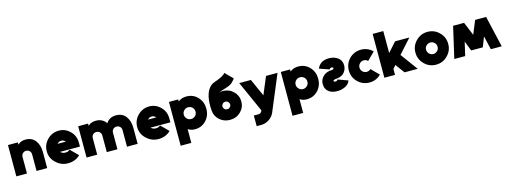

<svg xmlns="http://www.w3.org/2000/svg" viewBox="-11 -1731 7832 2963"><g transform="rotate(-15 3905.0 -250.0)"><path d="M538 0V-256Q538 -312 524 -358.5Q510 -405 483 -441Q427 -512 328 -512Q260 -512 218 -477Q214 -474 210.5 -470.5Q207 -467 203 -463V-500H45V0H215V-264Q215 -299 237 -320Q259 -342 292 -342Q324 -342 346 -320Q368 -299 368 -264V0Z M1112 -190V-250Q1112 -363 1039 -435Q963 -512 860 -512Q751 -512 675 -436Q598 -359 598 -250Q598 -142 680 -65Q761 12 870 12Q989 12 1065 -65L945 -185Q918 -158 870 -158Q843 -158 820 -171Q813 -174 806.5 -179Q800 -184 794 -190ZM856 -352Q879 -352 896 -342Q910 -334 921 -320H790Q800 -332 812 -340Q831 -352 856 -352Z M1983 0V-256Q1983 -312 1969 -358.5Q1955 -405 1928 -441Q1872 -512 1773 -512Q1674 -512 1622 -441Q1620 -438 1617.5 -435Q1615 -432 1613 -428Q1611 -431 1609 -434.5Q1607 -438 1605 -441Q1549 -512 1450 -512Q1378 -512 1334 -472Q1332 -470 1329.5 -468Q1327 -466 1325 -463V-500H1167V0H1337V-264Q1337 -299 1359 -320Q1381 -342 1414 -342Q1446 -342 1468 -320Q1490 -299 1490 -264V0H1660V-264Q1660 -299 1682 -320Q1704 -342 1737 -342Q1769 -342 1791 -320Q1813 -299 1813 -264V0Z M2557 -190V-250Q2557 -363 2484 -435Q2408 -512 2305 -512Q2196 -512 2120 -436Q2043 -359 2043 -250Q2043 -142 2125 -65Q2206 12 2315 12Q2434 12 2510 -65L2390 -185Q2363 -158 2315 -158Q2288 -158 2265 -171Q2258 -174 2251.5 -179Q2245 -184 2239 -190ZM2301 -352Q2324 -352 2341 -342Q2355 -334 2366 -320H2235Q2245 -332 2257 -340Q2276 -352 2301 -352Z M2765 -500V-467Q2768 -470 2771.5 -472.5Q2775 -475 2778 -477Q2827 -512 2898 -512Q3005 -512 3077 -436Q3148 -360 3148 -250Q3148 -140 3077 -64Q3005 12 2898 12Q2841 12 2797 -14Q2794 -16 2791.5 -17.5Q2789 -19 2787 -20V200H2617V-500ZM2881 -156Q2920 -156 2948 -184Q2975 -211 2975 -250Q2975 -289 2948 -317Q2920 -344 2881 -344Q2842 -344 2815 -317Q2787 -289 2787 -250Q2787 -211 2815 -184Q2842 -156 2881 -156Z M3557 -712Q3529 -665 3377 -614Q3289 -585 3246 -476Q3225 -421 3218.5 -351Q3212 -281 3219 -196Q3227 -108 3295 -48Q3362 12 3458 12Q3560 12 3629 -55Q3698 -122 3698 -218Q3698 -314 3629 -381Q3560 -448 3458 -448Q3432 -448 3409 -439Q3410 -441 3412 -442Q3414 -443 3417 -445Q3427 -450 3448.5 -457.5Q3470 -465 3504 -475Q3531 -483 3552.5 -491Q3574 -499 3589 -507Q3612 -519 3633.5 -540Q3655 -561 3677 -592ZM3458 -278Q3485 -278 3502 -260Q3520 -241 3520 -218Q3520 -195 3502 -176Q3485 -158 3458 -158Q3431 -158 3414 -176Q3396 -195 3396 -218Q3396 -241 3414 -260Q3431 -278 3458 -278Z M3740 -500 3961 -6 3954 10Q3947 26 3933 34Q3919 42 3898 42H3828V212H3898Q3966 212 4024 175Q4053 157 4074.5 132.5Q4096 108 4110 78L4352 -500H4168L4051 -221L3926 -500Z M4552 -500V-467Q4555 -470 4558.5 -472.5Q4562 -475 4565 -477Q4614 -512 4685 -512Q4792 -512 4864 -436Q4935 -360 4935 -250Q4935 -140 4864 -64Q4792 12 4685 12Q4628 12 4584 -14Q4581 -16 4578.5 -17.5Q4576 -19 4574 -20V200H4404V-500ZM4668 -156Q4707 -156 4735 -184Q4762 -211 4762 -250Q4762 -289 4735 -317Q4707 -344 4668 -344Q4629 -344 4602 -317Q4574 -289 4574 -250Q4574 -211 4602 -184Q4629 -156 4668 -156Z M4985 -397Q5045 -376 5077.5 -365Q5110 -354 5124 -349Q5138 -344 5141 -343Q5144 -342 5144 -342Q5149 -353 5157 -359Q5165 -364 5176 -364Q5189 -364 5197 -358Q5205 -352 5204 -343Q5202 -326 5159 -323Q5148 -323 5141.5 -322Q5135 -321 5132 -321Q5080 -312 5044 -283Q4980 -231 4980 -149Q4981 -65 5047 -20Q5094 12 5176 12Q5245 11 5302 -18Q5359 -46 5379 -103Q5319 -125 5285.5 -137Q5252 -149 5238 -154Q5224 -159 5221 -160Q5218 -161 5218 -161Q5208 -139 5184 -139Q5167 -139 5160 -144Q5153 -149 5154 -158Q5156 -173 5216 -179Q5222 -179 5226.5 -179.5Q5231 -180 5233 -181Q5268 -187 5294.5 -201.5Q5321 -216 5338 -239Q5356 -261 5365 -288Q5374 -315 5375 -345Q5375 -426 5316 -469Q5257 -511 5179 -512Q5104 -513 5055 -482Q5009 -453 4985 -397Z M5686 -512Q5577 -512 5500 -436Q5424 -359 5424 -250Q5424 -141 5500 -65Q5577 12 5686 12Q5794 12 5871 -65L5751 -185Q5724 -158 5686 -158Q5648 -158 5621 -185Q5594 -212 5594 -250Q5594 -288 5621 -315Q5648 -342 5686 -342Q5724 -342 5751 -315L5871 -435Q5794 -512 5686 -512Z M5925 0H6095V-95L6140 -146L6247 0H6458L6256 -275L6458 -500H6230L6095 -349V-700H5925Z M6750 -512Q6641 -512 6565 -435Q6488 -359 6488 -250Q6488 -141 6565 -65Q6641 12 6750 12Q6859 12 6935 -65Q7012 -141 7012 -250Q7012 -359 6935 -435Q6859 -512 6750 -512ZM6750 -342Q6788 -342 6815 -315Q6842 -288 6842 -250Q6842 -231 6835.5 -214.5Q6829 -198 6815 -185Q6788 -158 6750 -158Q6712 -158 6685 -185Q6658 -212 6658 -250Q6658 -269 6664.5 -285.5Q6671 -302 6685 -315Q6712 -342 6750 -342Z M7328 -60H7514L7332 -500H7157ZM7042 0H7216L7332 -500H7157ZM7626 0H7800L7684 -500H7509ZM7328 -60H7514L7684 -500H7509Z"/></g></svg>

Font: Unageo
Style: Black
Weight: 900
Designer: Richard Sepsi
Foundry: Richard Sepsi
Version: Version 2.000